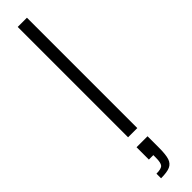

<svg xmlns="http://www.w3.org/2000/svg" viewBox="-347 -704 914 914"><g transform="rotate(-45 110.0 -247.0)"><path d="M79 0V-743H141V0ZM104 162V145H74V62H148V140Q148 186 140.5 208.5Q133 231 113 240Q93 249 52 249V218Q85 218 94.5 207Q104 196 104 162Z"/></g></svg>

Font: Saira Semi Condensed Light
Style: Regular
Weight: 300
Width: 4
Designer: Hector Gatti with collaboration of the Omnibus-Type team
Foundry: Omnibus-Type
Version: Version 1.001; ttfautohint (v1.8)